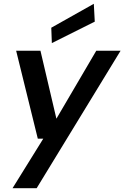

<svg xmlns="http://www.w3.org/2000/svg" viewBox="-20 -771 655 1011"><path d="M46 220 208 -41H179L65 -504H193L277 -146L487 -504H615L173 220ZM253 -544 250 -625 474 -751 479 -657Z"/></svg>

Font: DM Sans SemiBold
Style: Italic
Weight: 600
Italic angle: -10°
Designer: Colophon Foundry, Jonny Pinhorn
Foundry: Colophon Foundry
Version: Version 4.004;gftools[0.9.30]